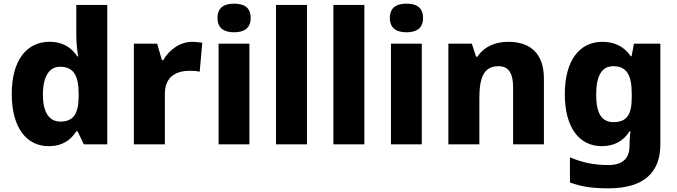

<svg xmlns="http://www.w3.org/2000/svg" viewBox="-20 -787 3694 1047"><path d="M245 10C323 10 368 -26 396 -71H403L437 0H565V-760H396V-597C396 -553 402 -503 406 -479H402C372 -524 327 -559 250 -559C128 -559 44 -462 44 -274C44 -88 127 10 245 10ZM309 -124C250 -124 214 -171 214 -271C214 -372 250 -423 307 -423C385 -423 409 -370 409 -272V-257C407 -167 381 -124 309 -124Z M1029 -559C960 -559 902 -514 870 -459H863L837 -549H710V0H879V-275C879 -377 951 -401 1015 -401C1038 -401 1057 -399 1069 -396L1083 -554C1071 -556 1047 -559 1029 -559Z M1257 -767C1207 -767 1166 -750 1166 -689C1166 -629 1207 -611 1257 -611C1306 -611 1347 -629 1347 -689C1347 -750 1306 -767 1257 -767ZM1340 -549H1172V0H1340Z M1654 0V-760H1485V0Z M1967 0V-760H1798V0Z M2197 -767C2147 -767 2106 -750 2106 -689C2106 -629 2147 -611 2197 -611C2246 -611 2287 -629 2287 -689C2287 -750 2246 -767 2197 -767ZM2280 -549H2112V0H2280Z M2752 -559C2679 -559 2619 -532 2584 -478H2576L2553 -549H2425V0H2594V-250C2594 -363 2617 -426 2699 -426C2754 -426 2778 -387 2778 -311V0H2946V-358C2946 -499 2868 -559 2752 -559Z M3265 -559C3140 -559 3060 -457 3060 -274C3060 -92 3138 10 3262 10C3332 10 3381 -20 3413 -71H3418C3415 -48 3413 -22 3413 -3V8C3413 77 3375 113 3298 113C3217 113 3155 99 3088 71V208C3151 232 3215 240 3298 240C3487 240 3581 157 3581 1V-549H3437L3424 -480H3420C3386 -529 3337 -559 3265 -559ZM3324 -426C3398 -426 3425 -377 3425 -275V-254C3425 -160 3396 -121 3326 -121C3261 -121 3231 -168 3231 -271C3231 -374 3262 -426 3324 -426Z"/></svg>

Font: Noto Sans Arabic UI XBd
Style: Regular
Weight: 800
Designer: Monotype Design Team, Nadine Chahine and Nizar Qandah
Foundry: Monotype Imaging Inc.
Version: Version 2.010